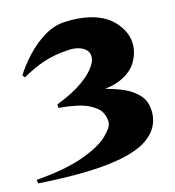

<svg xmlns="http://www.w3.org/2000/svg" viewBox="-60 -865 521 572"><g transform="rotate(-10 200.0 -579.5)"><path d="M8 -359Q101 -375 153.5 -400Q206 -425 227.5 -450Q249 -475 249 -489Q249 -505 239 -521Q229 -537 199.5 -548Q170 -559 109 -559L108 -570Q156 -593 187 -619.5Q218 -646 229 -672Q233 -680 233 -690Q233 -706 219.5 -715.5Q206 -725 183 -725Q179 -725 174 -724.5Q169 -724 164 -723Q124 -717 92 -703Q60 -689 27 -666L20 -673Q35 -702 58 -731.5Q81 -761 110.5 -782.5Q140 -804 173 -808Q194 -811 213 -811Q284 -811 322.5 -777Q361 -743 361 -699Q361 -679 352 -658Q342 -633 316 -615Q290 -597 256 -591Q312 -581 339 -564.5Q366 -548 374 -529Q382 -510 382 -490Q382 -447 345.5 -416Q309 -385 227.5 -368Q146 -351 11 -348Z"/></g></svg>

Font: Reggae One
Style: Regular
Weight: 400
Designer: Fontworks Inc.
Foundry: Fontworks Inc.
Version: Version 1.100